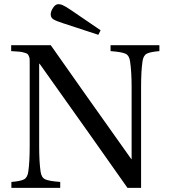

<svg xmlns="http://www.w3.org/2000/svg" viewBox="-20 -911 820 931"><path d="M226.1 -837.9Q224.6 -852.5 235.4 -870.1Q246.1 -887.7 257.8 -890.1Q269.5 -892.1 283 -886.5Q296.4 -880.9 323.2 -862.8L467.8 -764.2L457 -742.2L287.1 -797.9Q252 -809.1 239.7 -816.7Q227.5 -824.2 226.1 -837.9ZM35.2 0V-28.8Q78.6 -32.2 95.9 -41Q113.3 -49.8 117.2 -79.1Q124 -125.5 124 -203.1V-599.1Q124 -615.7 123.8 -623.3Q123.5 -630.9 119.9 -639.2Q116.2 -647.5 112.3 -650.1Q108.4 -652.8 96.2 -656.2Q84 -659.7 71.8 -660.6Q59.6 -661.6 34.2 -663.1V-691.9H226.1Q364.3 -494.6 616.2 -140.1L618.2 -138.2V-488.8Q618.2 -563 610.8 -612.8Q606.9 -642.1 588.4 -650.6Q569.8 -659.2 516.1 -663.1V-691.9H752.9V-663.1Q709.5 -659.7 692.1 -650.9Q674.8 -642.1 670.9 -612.8Q664.1 -566.4 664.1 -488.8V0H598.1Q461.9 -194.3 171.9 -602.1H169.9V-203.1Q169.9 -125.5 176.8 -79.1Q180.7 -49.8 199.5 -41.3Q218.3 -32.7 272 -28.8V0Z"/></svg>

Font: Heuristica
Style: Regular
Weight: 400
Version: Version 1.0.2